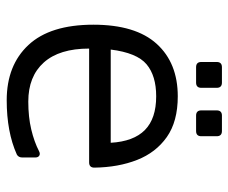

<svg xmlns="http://www.w3.org/2000/svg" viewBox="-76 -608 698 587"><g transform="rotate(90 273.5 -314.0)"><path d="M286 15Q179 15 117 -51.5Q55 -118 55 -250Q55 -379 113.5 -443.5Q172 -508 274 -508Q351 -508 398.5 -474.5Q446 -441 468.5 -383.5Q491 -326 492 -253Q492 -237 476 -237H128Q128 -146 170.5 -98.5Q213 -51 290 -51Q337 -51 375 -60Q413 -69 442 -84Q450 -88 455.5 -84.5Q461 -81 461 -72V-33Q461 -21 452 -16Q383 15 286 15ZM274 -442Q211 -442 176 -412.5Q141 -383 131 -303H416Q412 -373 377 -407.5Q342 -442 274 -442ZM333 -564Q317 -564 317 -580V-627Q317 -643 333 -643H380Q396 -643 396 -627V-580Q396 -564 380 -564ZM185 -564Q169 -564 169 -580V-627Q169 -643 185 -643H232Q248 -643 248 -627V-580Q248 -564 232 -564Z"/></g></svg>

Font: Pitagon Sans
Style: Regular
Weight: 400
Designer: Travis Tran
Foundry: Pitagon
Version: Version 1.001; ttfautohint (v1.8.4.7-5d5b);gftools[0.9.26]